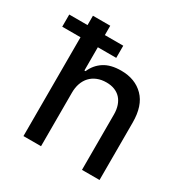

<svg xmlns="http://www.w3.org/2000/svg" viewBox="-205 -866 973 1005"><g transform="rotate(30 281.5 -363.5)"><path d="M-39.1 -670.8H71.4V-727.3H176.1V-670.8H287.3V-597.3H176.1V-456.7H182.9Q202.1 -501.4 241.5 -527Q280.9 -552.6 344.5 -552.6Q429 -552.6 480.1 -500.7Q531.2 -449.2 531.2 -346.9V0H425.1V-334.2Q425.1 -364 417.1 -387.6Q409.1 -411.2 394.2 -427.4Q379.3 -443.5 357.6 -452.1Q335.9 -460.6 308.2 -460.6Q277.3 -460.6 253 -450.6Q228.7 -440.7 211.8 -422.6Q195 -404.5 186.3 -379.4Q177.6 -354.4 177.6 -323.9V0H71.4V-597.3H-39.1Z"/></g></svg>

Font: Inter P Medium
Style: Regular
Weight: 500
Designer: Rasmus Andersson
Foundry: rsms
Version: Version 3.018;git-588b23468